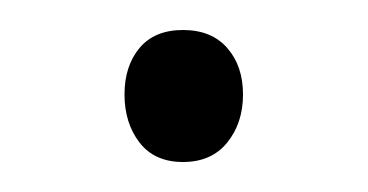

<svg xmlns="http://www.w3.org/2000/svg" viewBox="-20 -102 245 128"><path d="M102 6Q83 6 73 -7Q63 -20 63 -39Q63 -58 73 -70Q83 -82 102 -82Q121 -82 131.5 -70Q142 -58 142 -39Q142 -20 131.5 -7Q121 6 102 6Z"/></svg>

Font: Yaldevi ExtraLight
Style: Regular
Weight: 200
Designer: Sol Matas, Rajitha Manaperi, Kosala Senevirathne
Foundry: Mooniak
Version: Version 1.100